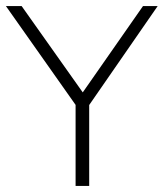

<svg xmlns="http://www.w3.org/2000/svg" viewBox="-28 -615 542 635"><path d="M222 0V-287.5L233 -252.5L-8.5 -595H43.5L254.5 -297H237L445 -595H493.5L256.5 -252.5L267 -287.5V0Z"/></svg>

Font: Encode Sans SC ExtraLight
Style: Regular
Weight: 250
Designer: Multiple Designers
Foundry: Impallari Type
Version: Version 3.002